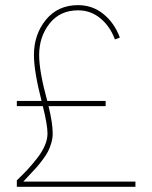

<svg xmlns="http://www.w3.org/2000/svg" viewBox="-20 -720 587 740"><path d="M502 -20V0H44.9V-24.9Q68.8 -47.9 85.7 -65.9Q102.5 -84 122.3 -109.1Q142.1 -134.3 152.6 -158.7Q163.1 -183.1 163.1 -205.1Q163.1 -238.8 145 -311H44.9V-331.1H140.1Q110.8 -445.3 110.8 -507.8Q110.8 -587.4 157 -643.8Q203.1 -700.2 280.8 -700.2Q336.9 -700.2 379.2 -665.5Q421.4 -630.9 441.9 -575.2L422.9 -567.9Q404.8 -617.7 367.4 -648.9Q330.1 -680.2 280.8 -680.2Q211.4 -680.2 171.1 -629.4Q130.9 -578.6 130.9 -507.8Q130.9 -444.8 162.1 -331.1H387.2V-311H167Q183.1 -246.6 183.1 -205.1Q183.1 -187 177.5 -168.2Q171.9 -149.4 164.8 -135.7Q157.7 -122.1 143.6 -103.3Q129.4 -84.5 120.6 -74.7Q111.8 -64.9 93.8 -45.9Q75.7 -26.9 69.8 -20Z"/></svg>

Font: Genome Thin
Style: Regular
Weight: 250
Designer: Alfredo Marco Pradil
Version: Version 1.001